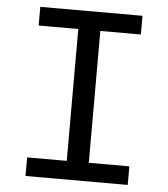

<svg xmlns="http://www.w3.org/2000/svg" viewBox="-52 -757 703 804"><g transform="rotate(5 300.0 -355.5)"><path d="M85 -710.9H514.6V-632.3H344.2V-78.1H514.6V0H85V-78.1H251.5V-632.3H85Z"/></g></svg>

Font: Roboto Mono
Style: Regular
Weight: 400
Designer: Google
Version: Version 2.000985; 2015; ttfautohint (v1.3)